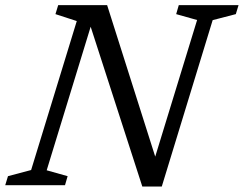

<svg xmlns="http://www.w3.org/2000/svg" viewBox="-38 -708 932 734"><path d="M565 -79 547.5 -83.5 715.5 -631.5 635.5 -654 645.5 -688.5H874L863.5 -654L775 -631L580.5 5H506L299 -635.5L314.5 -625L140.5 -57L220.5 -34.5L210.5 0H-18L-7.5 -34.5L81 -58L255.5 -627.5L174 -654L184.5 -688.5H371.5Z"/></svg>

Font: Newsreader 12pt
Style: Italic
Weight: 400
Italic angle: -17°
Version: Version 1.003